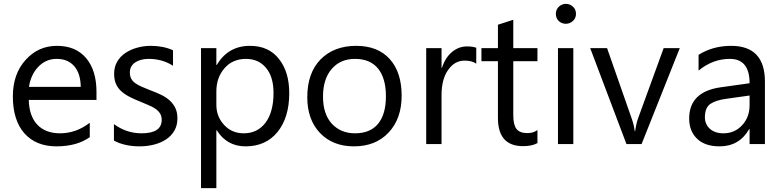

<svg xmlns="http://www.w3.org/2000/svg" viewBox="-20 -751 4078 1001"><path d="M483 -230H130Q132 -146 174.5 -101Q217 -56 293 -56Q377 -56 448 -111V-36Q381 12 274 12Q168 12 107 -56Q47 -125 47 -248Q47 -365 113 -438Q179 -512 277 -512Q375 -512 429 -448Q483 -384 483 -272ZM401 -298Q400 -368 367 -406Q334 -444 276 -444Q219 -444 180 -403Q141 -363 131 -298Z M574 -18V-104Q639 -56 718 -56Q823 -56 823 -126Q823 -146 814 -160Q805 -174 789.5 -184.5Q774 -195 753 -203.5Q732 -212 709 -222Q676 -235 651 -248.5Q626 -262 609 -278.5Q592 -295 583.5 -316.5Q575 -338 575 -367Q575 -402 591 -429.5Q607 -457 634 -475Q661 -493 695.5 -502.5Q730 -512 766 -512Q831 -512 882 -489V-408Q827 -444 755 -444Q733 -444 715 -439Q697 -434 684 -425Q671 -416 664 -403Q657 -390 657 -374Q657 -354 664 -341Q671 -328 684.5 -318Q698 -308 717.5 -299.5Q737 -291 762 -281Q795 -269 821.5 -256Q848 -243 866.5 -225.5Q885 -208 895 -186Q905 -164 905 -134Q905 -97 889 -69.5Q873 -42 845.5 -24Q818 -6 782.5 3Q747 12 708 12Q630 12 574 -18Z M1110 -72H1108V230H1028V-500H1108V-412H1110Q1169 -512 1283 -512Q1381 -512 1434 -444Q1488 -377 1488 -265Q1488 -139 1427 -63Q1366 12 1260 12Q1163 12 1110 -72ZM1108 -274V-204Q1108 -143 1149 -99Q1189 -56 1251 -56Q1322 -56 1364 -111Q1406 -167 1406 -266Q1406 -351 1367 -397Q1328 -444 1263 -444Q1193 -444 1151 -396Q1108 -347 1108 -274Z M1825 12Q1715 12 1648 -58Q1582 -128 1582 -244Q1582 -370 1651 -441Q1721 -512 1837 -512Q1950 -512 2012 -443Q2074 -374 2074 -252Q2074 -132 2006 -60Q1939 12 1825 12ZM1831 -444Q1754 -444 1709 -391Q1664 -339 1664 -247Q1664 -158 1709 -107Q1756 -56 1831 -56Q1910 -56 1951 -105.5Q1992 -155 1992 -249Q1992 -343 1951 -393.5Q1910 -444 1831 -444Z M2463 -419Q2441 -435 2402 -435Q2350 -435 2316 -386Q2282 -338 2282 -255V0H2202V-500H2282V-397H2284Q2301 -450 2336 -479.5Q2371 -509 2415 -509Q2445 -509 2463 -502Z M2782 -5Q2754 11 2707 11Q2576 11 2576 -136V-432H2490V-500H2576V-622L2656 -648V-500H2782V-432H2656V-150Q2656 -100 2673 -78.5Q2690 -57 2730 -57Q2760 -57 2782 -73Z M2930 -627Q2920 -627 2910.5 -630.5Q2901 -634 2893.5 -641Q2886 -648 2882 -657.5Q2878 -667 2878 -679Q2878 -690 2882 -699.5Q2886 -709 2893.5 -716Q2901 -723 2910.5 -727Q2920 -731 2930 -731Q2941 -731 2950.5 -727Q2960 -723 2967.5 -716Q2975 -709 2979 -699.5Q2983 -690 2983 -679Q2983 -668 2979 -658.5Q2975 -649 2967.5 -642Q2960 -635 2950.5 -631Q2941 -627 2930 -627ZM2969 0H2889V-500H2969Z M3524 -500 3325 0H3246L3057 -500H3145L3272 -137Q3286 -98 3289 -67H3291Q3294 -85 3297.5 -102Q3301 -119 3307 -135L3440 -500Z M3968 0H3888V-78H3886Q3834 12 3732 12Q3656 12 3615 -27Q3573 -67 3573 -133Q3573 -273 3738 -296L3888 -317Q3888 -444 3785 -444Q3696 -444 3622 -383V-465Q3696 -512 3792 -512Q3968 -512 3968 -325ZM3888 -253 3767 -236Q3713 -229 3683 -209Q3655 -189 3655 -139Q3655 -121 3662 -105.5Q3669 -90 3681.5 -79Q3694 -68 3711.5 -62Q3729 -56 3751 -56Q3810 -56 3849 -98Q3888 -140 3888 -203Z"/></svg>

Font: A Tai Tham KH New
Style: Regular
Weight: 400
Designer: Sangdang Kengtung
Foundry: Sangdang Kengtung
Version: Version 1.002